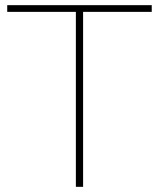

<svg xmlns="http://www.w3.org/2000/svg" viewBox="-20 -724 616 744"><path d="M568 -704V-678H302V0H274V-678H8V-704Z"/></svg>

Font: Prodigy Sans ExtraLight
Style: Regular
Weight: 200
Designer: Wei Huang
Foundry: Wei Huang
Version: Version 1.003; ttfautohint (v1.8.3)